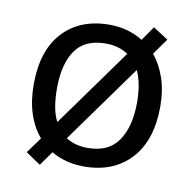

<svg xmlns="http://www.w3.org/2000/svg" viewBox="-71 -637 746 741"><g transform="rotate(10 302.5 -266.5)"><path d="M551 -269Q551 -136 483.5 -63Q416 10 301 10Q228 10 172 -23L132 33L74 -6L119 -68Q88 -104 71.5 -154.5Q55 -205 55 -269Q55 -402 122 -474Q189 -546 304 -546Q377 -546 435 -510L474 -566L533 -528L488 -465Q517 -430 534 -380.5Q551 -331 551 -269ZM146 -269Q146 -231 151.5 -198.5Q157 -166 170 -141L390 -447Q354 -472 302 -472Q220 -472 183 -418Q146 -364 146 -269ZM460 -269Q460 -343 437 -392L217 -86Q251 -63 303 -63Q384 -63 422 -118.5Q460 -174 460 -269Z"/></g></svg>

Font: Noto Sans Old Permic
Style: Regular
Weight: 400
Designer: Monotype Design Team
Foundry: Monotype Imaging Inc.
Version: Version 2.001; ttfautohint (v1.8.4.7-5d5b)